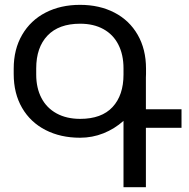

<svg xmlns="http://www.w3.org/2000/svg" viewBox="-20 -780 786 800"><path d="M736.3 -247.6H587.9V0H494.6V-276.4Q457.5 -243.2 411.1 -224.6Q364.7 -206.1 313.5 -206.1Q232.4 -206.1 169.7 -238.3Q106.9 -270.5 72 -330.6Q37.1 -390.6 37.1 -471.7V-494.1Q37.1 -574.7 72.3 -635Q107.4 -695.3 169.9 -727.5Q232.4 -759.8 313.5 -759.8Q394.5 -759.8 456.8 -727.5Q519 -695.3 553.7 -635Q588.4 -574.7 588.4 -494.1V-471.7Q588.4 -461.9 587.9 -457V-324.7H736.3ZM494.6 -469.2V-495.1Q494.6 -552.2 473.1 -594.2Q451.7 -636.2 410.9 -658.7Q370.1 -681.2 314 -681.2Q225.1 -681.2 178 -631.8Q130.9 -582.5 130.9 -495.1V-469.2Q130.9 -413.6 152.6 -371.8Q174.3 -330.1 215.8 -307.4Q257.3 -284.7 314 -284.7Q403.3 -284.7 449 -334Q494.6 -383.3 494.6 -469.2Z"/></svg>

Font: Mardoto
Style: Regular
Weight: 400
Designer: Christian Robertson, Vahan Hovhannisyan
Foundry: Google
Version: Version 1.000